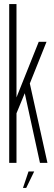

<svg xmlns="http://www.w3.org/2000/svg" viewBox="-20 -805 268 949"><path d="M100.5 -353 177.5 0H214.5L126 -398.5ZM25.5 0H61.5V-245L104 -348L124.5 -385L210 -598.5H171.5L61.5 -323.5V-785H25.5ZM93.5 124H109.5L149 42.5H121Z"/></svg>

Font: Anybody ExtraCondensed ExtraLight
Style: Regular
Weight: 250
Width: 2
Version: Version 1.113;gftools[0.9.25]